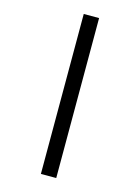

<svg xmlns="http://www.w3.org/2000/svg" viewBox="-143 -837 837 1148"><g transform="rotate(15 275.5 -263.0)"><path d="M228 -758H323V232H228Z"/></g></svg>

Font: Noto Sans Gujarati UI SemiBold
Style: Regular
Weight: 600
Designer: Jelle Bosma - Monotype Design Team, Universal Thirst
Foundry: Monotype Imaging Inc.
Version: Version 2.106; ttfautohint (v1.8.4.7-5d5b)